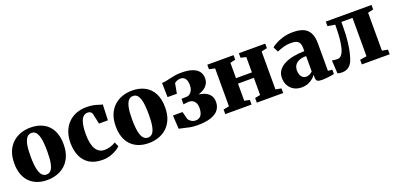

<svg xmlns="http://www.w3.org/2000/svg" viewBox="-0 -1254 4043 1965"><g transform="rotate(-20 2021.0 -271.5)"><path d="M23 -264.5Q23 -339 45.5 -393.2Q68 -447.5 107.2 -483Q146.5 -518.5 196.8 -535.8Q247 -553 302.5 -553Q383.5 -553 442.5 -521.2Q501.5 -489.5 533.2 -428Q565 -366.5 565 -277Q565 -201.5 542.2 -147Q519.5 -92.5 480.5 -57.5Q441.5 -22.5 391 -5.5Q340.5 11.5 285 11.5Q225 11.5 176.8 -6.5Q128.5 -24.5 94 -59.5Q59.5 -94.5 41.2 -146Q23 -197.5 23 -264.5ZM296 -44.5Q326 -44.5 345.2 -67.2Q364.5 -90 373.8 -138.5Q383 -187 383 -263Q383 -318.5 378.8 -362.2Q374.5 -406 364.2 -436Q354 -466 337 -481.8Q320 -497.5 294.5 -497.5Q264.5 -497.5 244.5 -474.8Q224.5 -452 214.5 -403.8Q204.5 -355.5 204.5 -278.5Q204.5 -222.5 209.2 -179Q214 -135.5 224.8 -105.5Q235.5 -75.5 253 -60Q270.5 -44.5 296 -44.5Z M887 11Q800 11 744.2 -24.5Q688.5 -60 661.8 -122.2Q635 -184.5 635 -264Q635 -330.5 654.8 -383.8Q674.5 -437 711.2 -475Q748 -513 799 -533.2Q850 -553.5 912 -553.5Q958.5 -553.5 990 -546.5Q1021.5 -539.5 1043.2 -531.8Q1065 -524 1081 -522L1074.5 -351H977.5L953 -464Q950.5 -475.5 942.8 -482.8Q935 -490 925 -493.2Q915 -496.5 905.5 -496.5Q878 -496.5 857.2 -477.5Q836.5 -458.5 825 -414.2Q813.5 -370 813 -293.5Q813 -238 821.8 -197.2Q830.5 -156.5 847.2 -130.2Q864 -104 887 -91Q910 -78 938 -78Q963 -78 985.8 -83Q1008.5 -88 1028.2 -96.2Q1048 -104.5 1062.5 -114.5L1084 -65.5Q1071.5 -51.5 1042.8 -33.5Q1014 -15.5 974 -2.2Q934 11 887 11Z M1128.5 -264.5Q1128.5 -339 1151 -393.2Q1173.5 -447.5 1212.8 -483Q1252 -518.5 1302.2 -535.8Q1352.5 -553 1408 -553Q1489 -553 1548 -521.2Q1607 -489.5 1638.8 -428Q1670.5 -366.5 1670.5 -277Q1670.5 -201.5 1647.8 -147Q1625 -92.5 1586 -57.5Q1547 -22.5 1496.5 -5.5Q1446 11.5 1390.5 11.5Q1330.5 11.5 1282.2 -6.5Q1234 -24.5 1199.5 -59.5Q1165 -94.5 1146.8 -146Q1128.5 -197.5 1128.5 -264.5ZM1401.5 -44.5Q1431.5 -44.5 1450.8 -67.2Q1470 -90 1479.2 -138.5Q1488.5 -187 1488.5 -263Q1488.5 -318.5 1484.2 -362.2Q1480 -406 1469.8 -436Q1459.5 -466 1442.5 -481.8Q1425.5 -497.5 1400 -497.5Q1370 -497.5 1350 -474.8Q1330 -452 1320 -403.8Q1310 -355.5 1310 -278.5Q1310 -222.5 1314.8 -179Q1319.5 -135.5 1330.2 -105.5Q1341 -75.5 1358.5 -60Q1376 -44.5 1401.5 -44.5Z M1917.5 10Q1875.5 10 1839.2 3Q1803 -4 1774.5 -11.8Q1746 -19.5 1725.5 -22.5L1717 -169.5H1821L1843.5 -84Q1854 -68 1873.5 -55.2Q1893 -42.5 1919.5 -42.5Q1946 -42.5 1963.8 -55.5Q1981.5 -68.5 1990.2 -92.5Q1999 -116.5 1999 -148.5Q1999 -198.5 1976 -222.5Q1953 -246.5 1920.5 -246.5Q1914.5 -246.5 1901.8 -245.5Q1889 -244.5 1876.2 -243Q1863.5 -241.5 1857 -240L1857.5 -300L1916 -302Q1932.5 -302.5 1948.8 -314.2Q1965 -326 1975.8 -349Q1986.5 -372 1986.5 -405Q1986.5 -436 1978 -457Q1969.5 -478 1954.5 -488.5Q1939.5 -499 1919.5 -499Q1895.5 -499 1876.2 -490.2Q1857 -481.5 1850.5 -473L1831 -365.5H1729.5L1726 -521Q1750.5 -521 1773.8 -526Q1797 -531 1822 -537.2Q1847 -543.5 1877.2 -548.2Q1907.5 -553 1946.5 -553Q2019 -553 2065.8 -536.2Q2112.5 -519.5 2134.8 -488.8Q2157 -458 2157 -416Q2157 -378.5 2137.5 -349Q2118 -319.5 2079 -299.5Q2040 -279.5 1982 -271L1984 -287Q2039.5 -286 2083.5 -272.5Q2127.5 -259 2153.2 -229.5Q2179 -200 2179 -150Q2179 -102.5 2152.8 -66.2Q2126.5 -30 2069 -10Q2011.5 10 1917.5 10Z M2225 0V-50.5L2287.5 -62V-475L2225 -488.5V-538H2511V-488.5L2454 -475V-308H2627V-475L2569 -488.5V-538H2856V-488.5L2794 -475V-62L2856 -50.5V0H2568.5V-50.5L2627 -62V-249L2454 -248.5V-62L2511 -50.5V0Z M3055 11Q3010 11 2974 -8.2Q2938 -27.5 2917 -63.8Q2896 -100 2896 -150Q2896 -196.5 2920.8 -230.2Q2945.5 -264 2988.8 -285.8Q3032 -307.5 3087.8 -318Q3143.5 -328.5 3205.5 -329V-362Q3205.5 -392.5 3196.8 -412.8Q3188 -433 3167 -443.5Q3146 -454 3108.5 -454Q3054.5 -454 3013.5 -440.5Q2972.5 -427 2950 -417L2922.5 -473Q2937 -486 2970.2 -504.5Q3003.5 -523 3052.2 -537.5Q3101 -552 3161 -552Q3233 -552 3277.5 -530.8Q3322 -509.5 3342.8 -466Q3363.5 -422.5 3363.5 -355.5V-56.5L3410 -53V-5Q3398.5 -2.5 3376.2 1Q3354 4.5 3328 7.2Q3302 10 3279 10Q3242 10 3227 0.2Q3212 -9.5 3212 -40.5V-69.5Q3201 -52 3179 -33Q3157 -14 3125.8 -1.5Q3094.5 11 3055 11ZM3136 -76Q3152.5 -76 3172.8 -85Q3193 -94 3205.5 -108.5V-275Q3154.5 -275 3124 -260.2Q3093.5 -245.5 3080 -221.8Q3066.5 -198 3066.5 -169Q3066.5 -140.5 3075.2 -119.8Q3084 -99 3099.8 -87.5Q3115.5 -76 3136 -76Z M3495.5 8Q3479.5 8 3467.2 5.8Q3455 3.5 3446.5 0.5L3438.5 -142.5Q3448.5 -140 3466.8 -138.2Q3485 -136.5 3500.5 -136.5Q3531 -136.5 3552.2 -173Q3573.5 -209.5 3584.5 -284.5Q3595.5 -359.5 3596 -475L3515.5 -488.5V-538H4013.5V-488.5L3953.5 -475V-62L4015.5 -50.5V0H3712.5V-50.5L3785.5 -62V-480H3664V-432.5Q3664 -335 3655 -261.5Q3646 -188 3633 -138.5Q3620 -89 3608 -63.5Q3591 -29 3563.2 -10.5Q3535.5 8 3495.5 8Z"/></g></svg>

Font: Merriweather 60pt Black
Style: Regular
Weight: 900
Version: Version 2.100